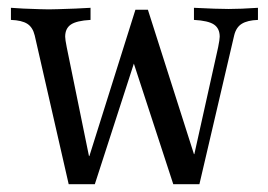

<svg xmlns="http://www.w3.org/2000/svg" viewBox="-20 -472 688 492"><path d="M641 -421Q614 -420 599.5 -411Q585 -402 580 -381L491 0H424L323 -309L223 0H156L69 -381Q64 -402 50 -411Q36 -420 8 -421V-452L40 -450Q90 -448 105 -448Q119 -448 173 -450L212 -452V-421Q176 -419 161.5 -409Q147 -399 147 -378Q147 -371 151 -351L208 -72H209L327 -447H359L477 -77H478L539 -351Q543 -371 543 -378Q543 -399 528.5 -409Q514 -419 477 -421V-452Q537 -449 566 -449Q596 -449 641 -452Z"/></svg>

Font: Gupter
Style: Regular
Weight: 400
Designer: Octavio Pardo
Version: Version 1.000